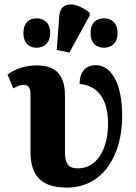

<svg xmlns="http://www.w3.org/2000/svg" viewBox="-20 -839 616 869"><path d="M294 -601 386 -769V-781C325 -831 253 -837 248 -765L237 -613ZM145 -623C176 -623 207 -641 207 -689C207 -739 176 -756 145 -756C115 -756 86 -739 86 -689C86 -641 115 -623 145 -623ZM451 -623C481 -623 512 -641 512 -689C512 -739 481 -756 451 -756C419 -756 390 -739 390 -689C390 -641 419 -623 451 -623ZM282 10C452 10 533 -144 533 -313C533 -473 478 -544 413 -544C368 -544 341 -515 340 -459C403 -454 469 -413 469 -280C469 -161 417 -77 333 -77C283 -77 274 -105 274 -157V-407C274 -513 219 -543 146 -543C98 -543 55 -530 14 -502L40 -439C62 -451 75 -455 88 -455C110 -455 118 -439 118 -411V-152C118 -40 171 10 282 10Z"/></svg>

Font: Noto Serif Condensed ExtraBold
Style: Regular
Weight: 800
Width: 3
Designer: Monotype Design Team
Foundry: Monotype Imaging Inc.
Version: Version 2.013